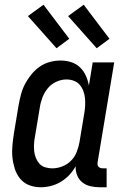

<svg xmlns="http://www.w3.org/2000/svg" viewBox="-20 -784 540 812"><path d="M152 8Q126 8 103 -1Q80 -10 65 -28.5Q50 -47 42.5 -70.5Q35 -94 32.5 -118.5Q30 -143 32.5 -169Q35 -195 39 -221L59 -341Q63 -363 69 -385.5Q75 -408 86 -429Q97 -450 112.5 -469Q128 -488 148 -502Q168 -516 191 -522Q214 -528 236 -528Q260 -528 281.5 -521Q303 -514 318.5 -499Q334 -484 343 -464Q352 -444 356 -422L372 -520H463L393 -99Q392 -93 392.5 -88Q393 -83 396.5 -79Q400 -75 405.5 -73.5Q411 -72 416 -72H431V8H402Q382 8 362.5 3.5Q343 -1 328.5 -12.5Q314 -24 306.5 -42Q299 -60 300 -81Q289 -61 273 -44Q257 -27 237 -15Q217 -3 195 2.5Q173 8 152 8ZM201 -72Q222 -72 243 -80Q264 -88 280 -104Q296 -120 304 -140.5Q312 -161 316 -182L336 -302Q339 -319 340 -335.5Q341 -352 339.5 -368Q338 -384 332.5 -399Q327 -414 317 -425.5Q307 -437 292 -442.5Q277 -448 261 -448Q239 -448 217.5 -438Q196 -428 181.5 -410Q167 -392 159 -370.5Q151 -349 148 -327L128 -207Q125 -192 124 -176.5Q123 -161 124.5 -145.5Q126 -130 131.5 -116.5Q137 -103 146.5 -92Q156 -81 171 -76.5Q186 -72 201 -72ZM389 -580 268 -716 334 -764 443 -620ZM219 -580 98 -716 164 -764 273 -620Z"/></svg>

Font: Iosevka Curly Slab Medium
Style: Italic
Weight: 500
Italic angle: -9°
Monospace: yes
Designer: Belleve Invis
Foundry: Belleve Invis
Version: Version 22.1.2; ttfautohint (v1.8.4)